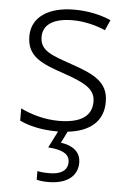

<svg xmlns="http://www.w3.org/2000/svg" viewBox="-55 -583 579 863"><g transform="rotate(5 234.5 -151.0)"><path d="M327 142C327 92 290 66 237 59L263 7C365 -4 423 -56 422 -141C423 -235 348 -264 253 -297C161 -329 109 -345 109 -408C109 -464 158 -494 242 -494C295 -494 349 -480 390 -462L411 -509C365 -529 309 -542 245 -542C129 -542 54 -492 54 -406C54 -313 122 -287 221 -253C317 -220 367 -196 367 -137C367 -76 323 -38 218 -38C155 -38 93 -56 46 -79V-24C85 -5 143 10 217 10H220L182 85C243 89 279 105 279 143C279 182 247 200 198 200C176 200 157 199 143 195V234C156 238 174 240 196 240C278 240 327 203 327 142Z"/></g></svg>

Font: Noto Sans Kannada Light
Style: Regular
Weight: 300
Designer: Jelle Bosma - Monotype Design Team
Foundry: Monotype Imaging Inc.
Version: Version 2.005